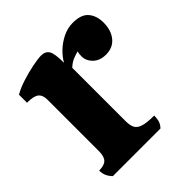

<svg xmlns="http://www.w3.org/2000/svg" viewBox="-154 -653 762 762"><g transform="rotate(-45 227.5 -271.5)"><path d="M50 0Q39 -11 33 -24Q27 -37 27 -54Q56 -54 68.5 -66.5Q81 -79 81 -109V-398Q81 -424 67 -435.5Q53 -447 15 -447V-492Q39 -506 72 -516.5Q105 -527 137 -533.5Q169 -540 187 -540Q210 -540 220.5 -524Q231 -508 231 -455Q242 -476 263.5 -496.5Q285 -517 312 -530Q339 -543 368 -543Q415 -543 435 -519Q455 -495 455 -457Q455 -414 433 -387Q411 -360 372 -360Q338 -360 318 -379.5Q298 -399 298 -424Q298 -440 301 -449Q285 -445 270 -438.5Q255 -432 240 -418V-118Q240 -95 247 -81Q254 -67 274.5 -60.5Q295 -54 336 -54Q336 -37 332 -24Q328 -11 317 0Z"/></g></svg>

Font: Calistoga
Style: Regular
Weight: 400
Designer: Yvonne Schuttler, Eben Sorkin
Foundry: www.sorkintype.com
Version: Version 1.010; ttfautohint (v1.8.4.7-5d5b)